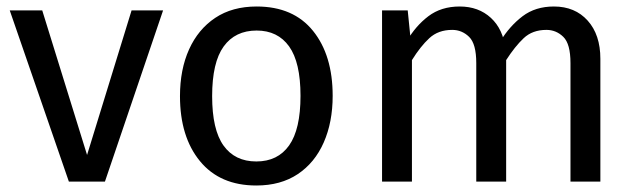

<svg xmlns="http://www.w3.org/2000/svg" viewBox="-20 -559 1958 591"><path d="M385 -527H482L303 0H192L10 -527H110L248 -82Z M770 -539Q883 -539 943.5 -464Q1004 -389 1004 -264Q1004 -183 976.5 -120.5Q949 -58 896.5 -23Q844 12 769 12Q657 12 595.5 -63Q534 -138 534 -263Q534 -345 562 -407Q590 -469 642.5 -504Q695 -539 770 -539ZM770 -465Q704 -465 668.5 -416Q633 -367 633 -263Q633 -160 668 -111Q703 -62 769 -62Q835 -62 870 -111.5Q905 -161 905 -264Q905 -367 870 -416Q835 -465 770 -465Z M1395 -539Q1453 -539 1491 -504Q1529 -469 1536 -407L1538 -378V0H1446V-365Q1446 -424 1424 -445.5Q1402 -467 1372 -467Q1329 -467 1301.5 -441.5Q1274 -416 1248 -374L1232 -432Q1259 -479 1298.5 -509Q1338 -539 1395 -539ZM1156 -527H1235L1248 -398V0H1156ZM1685 -539Q1750 -539 1789 -495.5Q1828 -452 1828 -378V0H1736V-365Q1736 -424 1714 -445.5Q1692 -467 1662 -467Q1619 -467 1592 -441.5Q1565 -416 1538 -374L1520 -432Q1549 -479 1588.5 -509Q1628 -539 1685 -539Z"/></svg>

Font: Fira Sans Variable
Style: Regular
Weight: 400
Designer: Carrois Corporate & Edenspiekermann AG
Foundry: Carrois Corporate GbR & Edenspiekermann AG
Version: Version 4.202